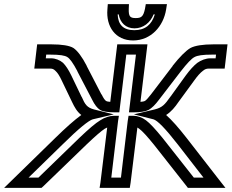

<svg xmlns="http://www.w3.org/2000/svg" viewBox="-122 -890 1128 935"><path d="M415 -394C404 -395 398 -396 395 -398C389 -402 382 -411 373 -430H372L300 -569V-570C278 -613 255 -643 236 -656C217 -668 179 -674 129 -674H84H59L56 -649L48 -581L45 -556H70H121C133 -556 139 -554 148 -545C158 -536 168 -521 179 -497L229 -393C241 -368 253 -346 274 -330C241 -306 199 -269 148 -219L-59 -17L-102 25H-46H69H80L89 17L298 -185C342 -227 371 -252 388 -263C392 -265 396 -267 400 -269L367 0L363 25H388H485H510L514 0L547 -269C550 -267 553 -265 556 -263C571 -252 594 -227 628 -185L787 17L793 25H804H919H976L943 -17L786 -219C747 -269 714 -306 687 -330C712 -346 730 -368 747 -393L823 -497C840 -521 854 -536 866 -545C877 -554 884 -556 896 -556H947H972L975 -581L983 -649L986 -674H961H916C867 -674 827 -668 805 -656C783 -643 753 -613 719 -570V-569L613 -430C598 -411 590 -402 583 -398C579 -396 573 -395 562 -394L593 -649L596 -674H571H474H449L446 -649L415 -394ZM462 -368 493 -624H540L509 -368L506 -343H531C561 -343 587 -347 602 -355C617 -363 635 -381 652 -404L758 -542C790 -583 811 -605 825 -612C839 -620 865 -624 910 -624H930L928 -606H902C881 -606 857 -597 839 -584C822 -571 803 -550 783 -523L708 -419H707V-418C681 -381 668 -366 631 -357L530 -333L625 -309C644 -304 682 -266 745 -185L869 -25H822L669 -219C634 -262 607 -291 589 -304C571 -318 548 -326 529 -326H504L500 -301L467 -25H420L453 -301L457 -326H432C412 -326 387 -318 366 -304C344 -291 310 -262 265 -219L65 -25H17L181 -185C263 -266 311 -304 330 -309L432 -333L336 -357C302 -366 292 -381 276 -418L275 -419L225 -523C212 -550 198 -571 185 -584C170 -597 148 -606 127 -606H101L103 -624H123C169 -624 194 -620 206 -612C218 -605 234 -583 255 -543V-542L327 -404C338 -381 352 -363 365 -355C378 -347 403 -343 434 -343H459L462 -368ZM665 -870H611H588L584 -847C576 -810 567 -802 539 -802C511 -802 504 -810 505 -847L506 -870H483H429H403L401 -844C394 -762 439 -693 526 -693C613 -693 674 -762 687 -844L691 -870H665ZM632 -820C617 -770 585 -743 532 -743C478 -743 453 -770 451 -820H456C463 -779 491 -752 533 -752C575 -752 610 -779 626 -820H632Z"/></svg>

Font: Gamestation Display Outline
Style: Italic
Weight: 400
Designer: Jonas Hecksher
Foundry: Jonas Hecksher, Playtypeª, e-types AS
Version: Version 1.003